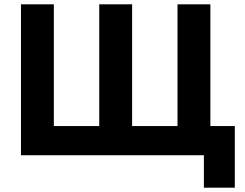

<svg xmlns="http://www.w3.org/2000/svg" viewBox="-20 -718 1133 888"><path d="M923 150V0H77V-698H229V-135H439V-698H591V-135H801V-698H953V-135H1066V150Z"/></svg>

Font: IBM Plex Sans
Style: Regular
Weight: 400
Designer: Mike Abbink, Paul van der Laan, Pieter van Rosmalen
Foundry: Bold Monday
Version: Version 3.201